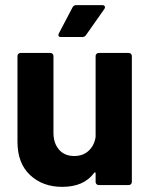

<svg xmlns="http://www.w3.org/2000/svg" viewBox="-20 -720 587 747"><path d="M364 -514H481Q486 -514 489.5 -510.5Q493 -507 493 -502V-12Q493 -7 489.5 -3.5Q486 0 481 0H364Q359 0 355.5 -3.5Q352 -7 352 -12V-46Q352 -49 350 -49.5Q348 -50 346 -47Q306 7 222 7Q146 7 97 -39Q48 -85 48 -168V-502Q48 -507 51.5 -510.5Q55 -514 60 -514H176Q181 -514 184.5 -510.5Q188 -507 188 -502V-203Q188 -163 209.5 -138Q231 -113 269 -113Q303 -113 325 -133.5Q347 -154 352 -187V-502Q352 -507 355.5 -510.5Q359 -514 364 -514ZM209 -590 262 -691Q266 -700 277 -700H378Q385 -700 387.5 -695.5Q390 -691 386 -685L315 -584Q310 -576 301 -576H217Q210 -576 208 -580Q206 -584 209 -590Z"/></svg>

Font: Amber EN
Style: Bold
Weight: 700
Designer: Jeremy Tribby
Foundry: Tribby Type
Version: Version 1.408 November 24, 2021